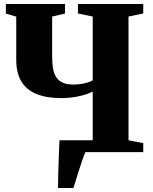

<svg xmlns="http://www.w3.org/2000/svg" viewBox="-20 -763 766 963"><path d="M271 180Q271.5 149 272.2 109Q273 69 274.8 25.5Q276.5 -18 278.5 -59.5H445V-303.5Q412 -287.5 370.5 -279.2Q329 -271 289 -271Q243 -271 206.5 -278.5Q170 -286 142.8 -301.2Q115.5 -316.5 97.5 -339.2Q79.5 -362 70.5 -392.8Q61.5 -423.5 61.5 -462V-679.5L9.5 -695V-743H306V-695L241.5 -680V-482.5Q241.5 -452 245 -425.8Q248.5 -399.5 259.5 -380Q270.5 -360.5 291.8 -349.8Q313 -339 347.5 -339Q365.5 -339 384 -341.5Q402.5 -344 418.8 -349Q435 -354 445 -360V-680L371 -695.5V-743H698.5V-695.5L624.5 -680V-59.5L698.5 -45V0H408.5Q402.5 12 394 37Q385.5 62 376.2 90.8Q367 119.5 359.5 144Q352 168.5 348.5 180Z"/></svg>

Font: Merriweather 72pt Black
Style: Regular
Weight: 900
Version: Version 2.100